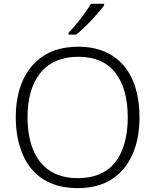

<svg xmlns="http://www.w3.org/2000/svg" viewBox="-20 -968 808 998"><path d="M521 -948.2H453.1C427.7 -905.8 372.6 -833 335.9 -797.4V-788.1H376C425.3 -827.6 491.7 -898.9 521 -939.9ZM705.1 -357.9C705.1 -585.4 592.8 -725.1 387.2 -725.1C315.4 -725.1 255.9 -709.5 207.5 -678.7C110.8 -616.2 62 -503.9 62 -358.9C62 -286.1 73.7 -222.2 97.7 -166.5C144.5 -55.2 239.7 9.8 383.8 9.8C454.6 9.8 514.2 -5.9 561.5 -36.6C656.7 -98.6 705.1 -212.9 705.1 -357.9ZM123 -358.9C123 -546.9 208 -672.9 387.2 -672.9C472.7 -672.9 536.6 -645 579.6 -589.8C622.6 -534.7 644 -457 644 -357.9C644 -294.9 634.8 -239.3 616.7 -191.9C579.6 -96.2 504.4 -42 383.8 -42C205.6 -42 123 -168.9 123 -358.9Z"/></svg>

Font: Noto Reveo Sans
Style: Regular
Weight: 300
Designer: Monotype Design Team
Foundry: Monotype Imaging Inc.
Version: Version 2.007